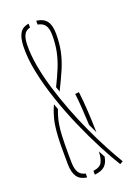

<svg xmlns="http://www.w3.org/2000/svg" viewBox="-152 -871 689 942"><g transform="rotate(-20 192.5 -400.0)"><path d="M309 -2Q280 -48 245.5 -114.2Q211 -180.5 177 -258Q143 -335.5 115.8 -416Q88.5 -496.5 73 -572.2Q57.5 -648 60 -710Q62 -754.5 76.5 -776.8Q91 -799 122 -803.5V-783Q100.5 -778.5 90.8 -761Q81 -743.5 80 -710Q78.5 -659.5 89 -599Q99.5 -538.5 119.2 -473.2Q139 -408 164.2 -342.2Q189.5 -276.5 217.8 -215.2Q246 -154 273.8 -101.8Q301.5 -49.5 325 -11ZM134 4Q99 -1 83.5 -23.2Q68 -45.5 67 -88Q66.5 -134 66.5 -169Q66.5 -204 68 -230.5Q69.5 -257 72 -277.2Q74.5 -297.5 78 -314Q83 -334.5 89.2 -353Q95.5 -371.5 103.5 -389Q106 -382 108.8 -374.8Q111.5 -367.5 114 -360.5Q109 -348.5 105.2 -335.8Q101.5 -323 98 -310Q93 -289 90.2 -260.8Q87.5 -232.5 86.8 -190.8Q86 -149 87 -88Q88 -56.5 98.8 -39Q109.5 -21.5 134 -16.5ZM174 4V-16Q209.5 -20.5 220 -41Q230.5 -61.5 231.5 -96.5Q236 -88 240.5 -79.8Q245 -71.5 249.5 -63Q244.5 -31 226.5 -15Q208.5 1 174 4ZM252.5 -189Q247 -200.5 241.8 -212Q236.5 -223.5 231 -235Q229 -278 226.2 -321.8Q223.5 -365.5 219 -401L239 -403Q245 -357 248.2 -299Q251.5 -241 252.5 -189ZM151 -438Q149 -445 146.8 -451.2Q144.5 -457.5 142 -464Q165.5 -511.5 181 -549.8Q196.5 -588 204.2 -625.8Q212 -663.5 212 -710Q212 -744.5 200.2 -762Q188.5 -779.5 162 -784V-804Q199 -799.5 215.5 -777.2Q232 -755 232 -710Q232 -658.5 223 -617.2Q214 -576 196 -534Q178 -492 151 -438Z"/></g></svg>

Font: Big Shoulders Stencil Display SC Thin
Style: Regular
Weight: 100
Designer: Patric King
Foundry: XO Type Co
Version: Version 2.001